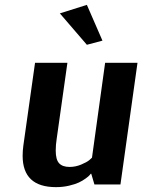

<svg xmlns="http://www.w3.org/2000/svg" viewBox="-20 -758 585 789"><path d="M545 -500 475 0H368L355 -44H353Q351 -42 348 -38Q345 -34 332 -24.5Q319 -15 304 -8Q289 -1 264 5Q239 11 210 11Q73 11 73 -118Q73 -138 76 -160L124 -500H257L213 -188Q209 -163 209 -139Q209 -102 223 -87Q237 -72 266 -72Q290 -72 313 -81.5Q336 -91 347 -100L358 -110L412 -500ZM226 -703 337 -738 401 -591 337 -574Z"/></svg>

Font: Arsenal
Style: Bold Italic
Weight: 700
Italic angle: -9°
Designer: Andrij Shevchenko
Foundry: Stairsfor.com
Version: Version 1.000